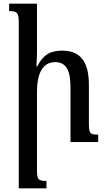

<svg xmlns="http://www.w3.org/2000/svg" viewBox="-20 -780 584 1054"><path d="M519 -41C473 -41 468 -48 468 -105V-314C468 -444 419 -502 322 -502C257 -502 217 -480 184 -415H180C181 -441 183 -466 183 -492V-760H30V-719C74 -719 83 -711 83 -657V254H235V213C189 213 183 206 183 151V-275C183 -370 210 -439 283 -439C347 -439 367 -387 367 -299V0H519Z"/></svg>

Font: Noto Serif Armenian SemiCondensed Medium
Style: Regular
Weight: 500
Width: 4
Designer: Monotype Design Team
Foundry: Monotype Imaging Inc.
Version: Version 2.008